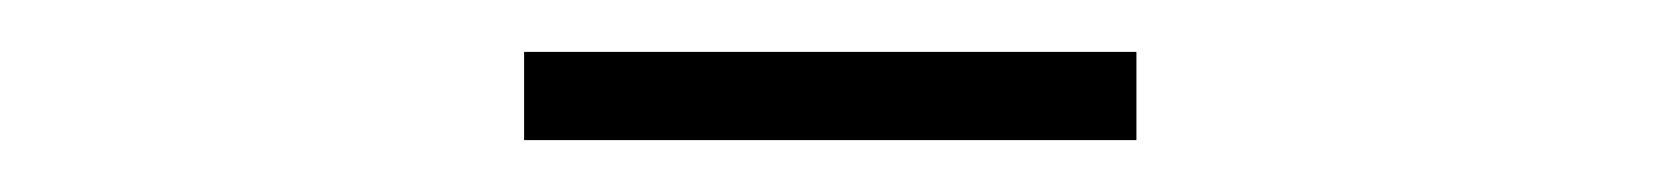

<svg xmlns="http://www.w3.org/2000/svg" viewBox="-20 -661 640 74"><path d="M182 -607V-641H418V-607Z"/></svg>

Font: Gantari ExtraLight
Style: Regular
Weight: 250
Designer: Anugrah Pasau
Foundry: Lafontype
Version: Version 1.000